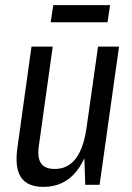

<svg xmlns="http://www.w3.org/2000/svg" viewBox="-20 -722 517 750"><path d="M132 -154Q125 -107 140 -84.5Q155 -62 194 -62Q246 -62 277 -104Q308 -146 319 -229L354 -295L346 -238Q329 -117 280 -54.5Q231 8 150 8Q87 8 62 -29.5Q37 -67 48 -145L103 -540H186ZM369 0H313L308 -152L363 -540H445ZM410 -702 400 -635H178L188 -702Z"/></svg>

Font: Pathway Extreme Condensed
Style: Italic
Weight: 400
Width: 3
Italic angle: -8°
Version: Version 1.001;gftools[0.9.26]